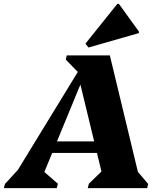

<svg xmlns="http://www.w3.org/2000/svg" viewBox="-76 -978 845 998"><path d="M-56 0 -50 -22 60 -142 -24 -28 381 -690H495L653 -34L603 -129L694 -22L689 0H380L386 -23L495 -129L466 -26L336 -563H352L136 -39L121 -113L225 -23L219 0ZM137 -183 148 -243H485L474 -183ZM346 -586 266 -668 271 -690H431V-586ZM384 -731 368 -751 534 -958H542L646 -814V-806Z"/></svg>

Font: Platypi Light ExtraBold
Style: Italic
Weight: 800
Italic angle: -13°
Version: Version 1.200